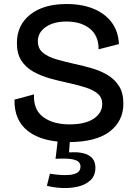

<svg xmlns="http://www.w3.org/2000/svg" viewBox="-20 -693 683 954"><path d="M321 13Q191 13 120.5 -40.5Q50 -94 52 -198L149 -224Q145 -149 194 -112Q243 -75 326 -75Q404 -75 446 -103.5Q488 -132 488 -176Q488 -208 466 -227Q444 -246 406.5 -258Q369 -270 324 -280Q276 -290 229.5 -303Q183 -316 145.5 -337Q108 -358 86 -392Q64 -426 64 -479Q64 -568 130 -620.5Q196 -673 311 -673Q387 -673 444.5 -649.5Q502 -626 535 -581.5Q568 -537 571 -474L470 -448Q470 -516 426 -551Q382 -586 310 -586Q246 -586 207 -558.5Q168 -531 168 -488Q168 -452 193.5 -431Q219 -410 261 -398Q303 -386 352 -375Q394 -366 437 -353.5Q480 -341 515 -320Q550 -299 571.5 -265Q593 -231 593 -178Q593 -91 524.5 -39Q456 13 321 13ZM213 230 228 170Q244 173 269.5 175.5Q295 178 320.5 176.5Q346 175 363 165.5Q380 156 380 134Q380 124 373 114Q366 104 340 98.5Q314 93 256 96L268 -5H328L323 64Q390 60 422 79.5Q454 99 454 140Q454 180 429 203Q404 226 366 234.5Q328 243 287 241Q246 239 213 230Z"/></svg>

Font: Bricolage Grotesque 12pt Medium
Style: Regular
Weight: 500
Designer: Mathieu Triay
Foundry: Atelier Triay
Version: Version 1.001; ttfautohint (v1.8.4.7-5d5b);gftools[0.9.33.de